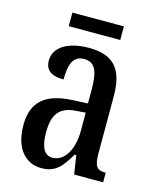

<svg xmlns="http://www.w3.org/2000/svg" viewBox="-105 -749 676 832"><g transform="rotate(15 232.5 -333.0)"><path d="M116 -615H347V-676H116ZM160 10C226 10 251 -28 285 -84H292L305 0H435V-43H432C395 -43 383 -59 383 -115V-373C383 -500 330 -547 226 -547C134 -547 71 -511 71 -449C71 -407 98 -386 154 -386C154 -452 167 -495 218 -495C272 -495 283 -448 283 -373V-313L218 -310C97 -305 37 -257 37 -151C37 -41 92 10 160 10ZM194 -46C156 -46 140 -84 140 -145C140 -223 165 -264 242 -269L284 -272V-191C284 -107 249 -46 194 -46Z"/></g></svg>

Font: Noto Serif Sinhala ExtraCondensed Medium
Style: Regular
Weight: 500
Width: 2
Designer: Jelle Bosma - Monotype Design Team
Foundry: Monotype Imaging Inc.
Version: Version 2.007